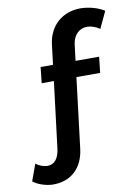

<svg xmlns="http://www.w3.org/2000/svg" viewBox="-218 -818 776 1083"><g transform="rotate(-10 169.5 -276.0)"><path d="M342 -643C364 -642 391 -633 411 -618L456 -714C423 -736 371 -751 323 -752C217 -753 140 -685 127 -580L113 -465H42L32 -374H102L55 8C48 59 25 92 -19 91C-39 90 -65 81 -82 66L-117 162C-90 184 -44 199 -5 200C102 201 169 134 182 28L231 -374H367L377 -465H242L254 -561C261 -612 296 -644 342 -643Z"/></g></svg>

Font: Montserrat_SPRD_medium Medium
Style: Regular
Weight: 400
Designer: Julieta Ulanovsky edited by Nelly Hempel
Foundry: Julieta Ulanovsky
Version: Version 4.000;PS 004.000;hotconv 1.0.88;makeotf.lib2.5.64775